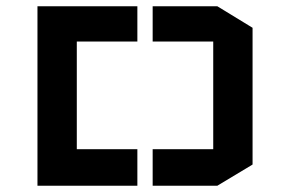

<svg xmlns="http://www.w3.org/2000/svg" viewBox="-20 -595 909 615"><path d="M100 -575H420V-462H226V-117H420V0H100ZM789 -506 676 -575H469V-462H663V-117H469V0H676L789 -68Z"/></svg>

Font: Wallpoet
Style: Regular
Weight: 400
Designer: Lars Berggren
Foundry: Lars Berggren
Version: Version 1.000